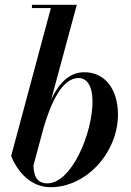

<svg xmlns="http://www.w3.org/2000/svg" viewBox="-20 -770 546 800"><path d="M192 -736.5 26.5 -120C54 -52 109.5 10 190.5 10C342 10 471.5 -136.5 471.5 -292.5C471.5 -398 417.5 -469 332 -469C270.5 -469 228 -427.5 193.5 -356L300 -750H113V-736.5ZM119.5 -81 163 -242.5C193.5 -344 239.5 -445 307.5 -445C343 -445 365.5 -410 365.5 -347.5C365.5 -214 278 -6 177.5 -6C134 -6 120 -37 119.5 -81Z"/></svg>

Font: Bodoni* 16pt Medium
Style: Italic
Weight: 500
Italic angle: -13°
Version: Version 2.3